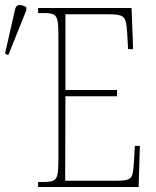

<svg xmlns="http://www.w3.org/2000/svg" viewBox="-30 -746 622 766"><path d="M122 0V-20H147Q172 -20 184 -26Q196 -32 199.5 -51Q203 -70 203 -108V-606Q203 -645 199.5 -663.5Q196 -682 184 -688Q172 -694 147 -694H122V-714H495L501 -550H481L478 -606Q476 -643 471.5 -660.5Q467 -678 452.5 -683.5Q438 -689 407 -689H231V-387H437V-362H231L230 -25H436Q466 -25 480 -30Q494 -35 498 -49.5Q502 -64 504 -94L508 -164H528L523 0ZM3 -526 -10 -532 30 -708Q34 -726 48 -726Q62 -726 75 -717V-705Z"/></svg>

Font: Noto Serif Condensed Thin
Style: Regular
Weight: 100
Width: 3
Designer: Monotype Design Team
Foundry: Monotype Imaging Inc.
Version: Version 2.013; ttfautohint (v1.8.4.7-5d5b)